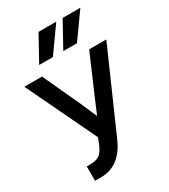

<svg xmlns="http://www.w3.org/2000/svg" viewBox="-248 -1158 1129 1280"><g transform="rotate(-30 316.5 -518.0)"><path d="M342.8 -848.6 449.2 -1042H585.9L448.2 -848.6ZM157.2 -848.6 263.7 -1042H400.4L262.7 -848.6ZM-1 -772.5H134.8L267.6 -485.4Q278.3 -462.9 320.3 -363.3H322.3Q355.5 -443.4 373 -482.4L498 -772.5H629.9L359.4 -158.2Q287.1 5.9 140.6 5.9H93.8V-104.5H119.1Q165 -104.5 190.4 -121.1Q215.8 -137.7 237.3 -187.5L255.9 -235.4Z"/></g></svg>

Font: Gothic A1
Style: Bold
Weight: 700
Version: Version 2.50